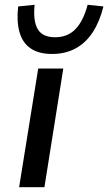

<svg xmlns="http://www.w3.org/2000/svg" viewBox="-20 -784 453 804"><path d="M60 0 140 -497H245L166 0ZM198 -558Q142 -558 108 -581.5Q74 -605 61.5 -650Q49 -695 56 -757L125 -764Q118 -696 138 -662Q158 -628 211 -628Q263 -628 296 -662Q329 -696 347 -764L413 -757Q398 -695 369 -650Q340 -605 297 -581.5Q254 -558 198 -558Z"/></svg>

Font: Nunito Sans 7pt SemiExpanded Medium
Style: Italic
Weight: 500
Width: 6
Italic angle: -9°
Designer: Vernon Adams
Foundry: Vernon Adams
Version: Version 3.101;gftools[0.9.27]